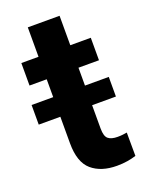

<svg xmlns="http://www.w3.org/2000/svg" viewBox="-143 -725 611 799"><g transform="rotate(-20 162.0 -325.0)"><path d="M328.1 -349.6V-262.7H222.7V-159.2Q222.7 -125 236.3 -113.8Q250 -102.5 277.8 -102.5Q291 -102.5 301.3 -103.8Q311.5 -105 319.3 -106.4L319.8 -2.9Q301.8 2.9 280.8 6.3Q259.8 9.8 234.4 9.8Q164.6 9.8 123.3 -25.6Q82 -61 82 -145V-262.7H-13.7V-349.6H82V-428.7H5.9V-528.3H82V-658.7H222.7V-528.3H313.5V-428.7H222.7V-349.6Z"/></g></svg>

Font: Vazirmatn UI FD
Style: Bold
Weight: 700
Designer: Saber Rastikerdar
Foundry: Saber Rastikerdar
Version: Version 33.003